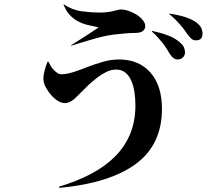

<svg xmlns="http://www.w3.org/2000/svg" viewBox="-20 -839 1040 933"><path d="M288 -819Q331 -790 378 -784Q425 -778 460 -778Q484 -778 501 -780Q518 -782 530 -785Q536 -787 541 -788Q546 -789 551 -790Q560 -793 565 -793Q585 -793 606.5 -785.5Q628 -778 645.5 -766.5Q663 -755 674.5 -740.5Q686 -726 686 -712Q686 -699 675 -689Q664 -679 637 -679Q617 -679 586 -676.5Q555 -674 533 -671Q508 -668 478 -661Q448 -654 419 -645Q393 -637 368.5 -630Q344 -623 326 -617L325 -619Q354 -637 391.5 -661Q429 -685 460 -706Q437 -711 424.5 -713.5Q412 -716 401 -719Q378 -725 356 -737Q336 -748 318 -767.5Q300 -787 288 -819ZM193 -439Q188 -458 194.5 -487Q201 -516 211 -539L215 -540Q219 -531 225.5 -520Q232 -509 240.5 -500Q249 -491 258.5 -484.5Q268 -478 278 -478Q303 -478 338 -489Q354 -494 371 -500.5Q388 -507 406 -514Q443 -528 481.5 -539Q520 -550 558 -550Q655 -550 711 -486.5Q767 -423 767 -310Q767 -136 640 -42.5Q513 51 269 74L267 68Q354 42 423 5.5Q492 -31 540 -79.5Q588 -128 613 -189.5Q638 -251 638 -326Q638 -362 633 -393.5Q628 -425 617 -449Q606 -473 588 -487Q570 -501 544 -501Q521 -501 498 -490Q475 -479 454 -463Q443 -455 433 -446Q423 -437 413 -429L379 -395Q374 -391 369.5 -386Q365 -381 360 -376Q355 -371 350 -366.5Q345 -362 340 -357Q316 -338 296 -338Q280 -338 263.5 -347.5Q247 -357 233 -372Q219 -387 208 -405Q197 -423 193 -439ZM964 -675Q964 -643 933 -643Q920 -643 911 -650Q902 -657 888 -676Q882 -685 875 -695Q868 -705 857 -717Q837 -742 801 -772L802 -773Q889 -761 933 -731Q950 -718 957 -705Q964 -692 964 -675ZM879 -584Q879 -570 869 -560Q859 -550 843 -550Q833 -550 824 -556Q815 -562 804 -579Q797 -590 789.5 -602.5Q782 -615 771 -629Q760 -642 747.5 -656.5Q735 -671 718 -686L719 -689Q761 -680 796 -667Q831 -654 855 -632Q869 -620 874 -608.5Q879 -597 879 -584Z"/></svg>

Font: XinYuGongZhangJiaSongA
Style: Regular
Weight: 900
Designer: XinYuGong
Foundry: Adobe Systems Incorporated
Version: Version 1.00